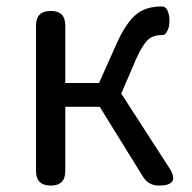

<svg xmlns="http://www.w3.org/2000/svg" viewBox="-20 -577 596 597"><path d="M138 0Q92 0 92 -45V-498Q92 -543 138 -543Q183 -543 183 -498V-319H288L342 -440Q372 -508 407 -535Q436 -557 484 -557Q485 -557 486 -557Q500 -554 505 -532Q509 -512 505 -494Q503 -485 498 -477Q492 -467 485 -468Q484 -468 482 -468Q458 -468 442 -455Q423 -438 403 -393L357 -286L505 -57Q543 0 474 0Q442 0 425 -27L290 -245H236H183V-45Q183 0 138 0Z"/></svg>

Font: GenSenRounded TW R
Style: Regular
Weight: 400
Version: Version 1.501;PS 1;hotconv 16.6.51;makeotf.lib2.5.65220